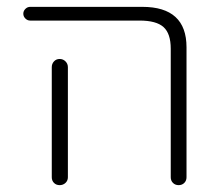

<svg xmlns="http://www.w3.org/2000/svg" viewBox="-20 -540 637 560"><path d="M131 -344Q131 -354 137.5 -361Q144 -368 154 -368Q164 -368 171 -361Q178 -354 178 -344V-47V-23Q178 -13 171 -6.5Q164 0 154 0Q144 0 137.5 -6.5Q131 -13 131 -23V-47ZM68 -480Q60 -480 54 -486Q48 -492 48 -500Q48 -508 54 -514Q60 -520 68 -520H395Q524 -520 524 -402V-23Q524 -13 517.5 -6.5Q511 0 501 0Q491 0 484.5 -6.5Q478 -13 478 -23V-398Q478 -442 457 -461Q436 -480 387 -480Z"/></svg>

Font: Rounded Mplus 1c Light
Style: Regular
Weight: 300
Version: Version 1.059.20150529